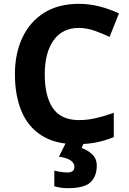

<svg xmlns="http://www.w3.org/2000/svg" viewBox="-20 -744 677 1004"><path d="M393 -598Q306 -598 260 -533Q214 -468 214 -355Q214 -241 256.5 -178.5Q299 -116 393 -116Q437 -116 480.5 -126Q524 -136 575 -154V-27Q528 -8 482 1Q436 10 379 10Q269 10 197.5 -35.5Q126 -81 92 -163.5Q58 -246 58 -356Q58 -464 97 -547Q136 -630 210.5 -677Q285 -724 393 -724Q446 -724 499.5 -710.5Q553 -697 602 -674L553 -551Q513 -570 472.5 -584Q432 -598 393 -598ZM486 122Q486 178 453.5 209Q421 240 335 240Q313 240 295.5 237Q278 234 264 230V148Q278 152 298.5 155Q319 158 334 158Q348 158 358.5 151.5Q369 145 369 128Q369 110 351 96Q333 82 288 75L326 0H420L407 30Q437 40 461.5 62.5Q486 85 486 122Z"/></svg>

Font: Noto Sans Kawi
Style: Bold
Weight: 700
Designer: Fadhl Haqq
Version: Version 1.000